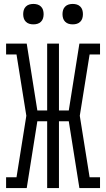

<svg xmlns="http://www.w3.org/2000/svg" viewBox="-20 -957 540 977"><path d="M11 0V-55H64L114 -368L64 -680H11V-735H116L170 -395H220V-735H280V-395H330L384 -735H489V-680H436L386 -368L436 -55H489V0H384L330 -340H280V0H220V-340H170L116 0ZM350 -833Q339 -833 329 -836Q319 -839 311.5 -846.5Q304 -854 301 -864Q298 -874 298 -885Q298 -896 301 -906Q304 -916 311.5 -923.5Q319 -931 329 -934Q339 -937 350 -937Q361 -937 371 -934Q381 -931 388.5 -923.5Q396 -916 399 -906Q402 -896 402 -885Q402 -874 399 -864Q396 -854 388.5 -846.5Q381 -839 371 -836Q361 -833 350 -833ZM150 -833Q139 -833 129 -836Q119 -839 111.5 -846.5Q104 -854 101 -864Q98 -874 98 -885Q98 -896 101 -906Q104 -916 111.5 -923.5Q119 -931 129 -934Q139 -937 150 -937Q161 -937 171 -934Q181 -931 188.5 -923.5Q196 -916 199 -906Q202 -896 202 -885Q202 -874 199 -864Q196 -854 188.5 -846.5Q181 -839 171 -836Q161 -833 150 -833Z"/></svg>

Font: Iosevka Slab Light
Style: Regular
Weight: 300
Monospace: yes
Designer: Belleve Invis
Foundry: Belleve Invis
Version: Version 11.1.0; ttfautohint (v1.8.3)